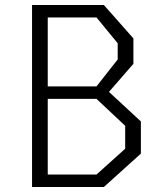

<svg xmlns="http://www.w3.org/2000/svg" viewBox="-20 -750 660 770"><path d="M108.5 0H396.5L545 -134V-263L417 -381.5L515 -494V-596L396.5 -730H108.5ZM171.5 -50V-353.5H367L482 -245.5V-153.5L367 -50ZM171.5 -403.5V-680H367L452 -576.5V-511.5L367 -403.5Z"/></svg>

Font: Monaspace Krypton ExtraLight
Style: Regular
Weight: 200
Designer: Riley Cran & the Lettermatic Team
Foundry: Lettermatic
Version: Version 1.101 (Monaspace Krypton)